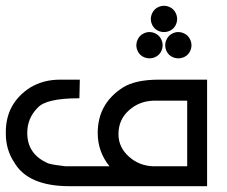

<svg xmlns="http://www.w3.org/2000/svg" viewBox="-20 -640 781 660"><path d="M691.9 0H218.8Q76.2 0 28.8 -82Q0 -125.5 0 -180.7V-186Q0 -284.7 83.5 -338.9Q128.9 -366.2 186 -366.2H254.4L252.9 -302.2H251.5Q138.2 -302.2 109.4 -269.5Q73.7 -233.9 73.7 -183.1Q73.7 -108.9 146.5 -78.1Q164.6 -72.8 205.1 -68.4H356.4Q315.9 -118.2 315.9 -183.1Q315.9 -283.2 401.9 -338.9Q445.3 -366.2 526.4 -366.2H691.9ZM506.3 -68.4H623.5V-293.9H506.3Q458.5 -292 424.3 -261.7Q387.2 -229.5 387.2 -178.7Q387.2 -132.8 424.3 -100.6Q458.5 -70.3 506.3 -68.4ZM543.5 -620.1Q555.2 -620.1 565.9 -614.3Q576.7 -608.4 582.8 -597.4Q588.9 -586.4 588.9 -574.7Q588.9 -563 583 -552.2Q577.1 -541.5 566.4 -535.6Q555.7 -529.8 543.5 -529.8Q531.7 -529.8 521 -535.6Q510.3 -541.5 504.4 -552.2Q498.5 -563 498.5 -574.7Q498.5 -586.4 504.6 -597.4Q510.7 -608.4 521.5 -614.3Q532.2 -620.1 543.5 -620.1ZM592.8 -529.8Q604.5 -529.8 615.2 -523.9Q626 -518.1 632.1 -507.1Q638.2 -496.1 638.2 -484.4Q638.2 -472.7 632.3 -461.9Q626.5 -451.2 615.7 -445.3Q605 -439.5 592.8 -439.5Q581.1 -439.5 570.3 -445.3Q559.6 -451.2 553.7 -461.9Q547.9 -472.7 547.9 -484.4Q547.9 -496.1 554 -507.1Q560.1 -518.1 570.8 -523.9Q581.5 -529.8 592.8 -529.8ZM493.7 -529.8Q505.4 -529.8 516.1 -523.9Q526.9 -518.1 533 -507.1Q539.1 -496.1 539.1 -484.4Q539.1 -472.7 533.2 -461.9Q527.3 -451.2 516.6 -445.3Q505.9 -439.5 493.7 -439.5Q481.9 -439.5 471.2 -445.3Q460.4 -451.2 454.6 -461.9Q448.7 -472.7 448.7 -484.4Q448.7 -496.1 454.8 -507.1Q460.9 -518.1 471.7 -523.9Q482.4 -529.8 493.7 -529.8Z"/></svg>

Font: Gasq
Style: Regular
Weight: 400
Designer: Husham Jawad
Version: Version 1.00;December 29, 2020;FontCreator 13.0.0.2683 32-bi